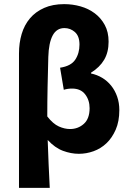

<svg xmlns="http://www.w3.org/2000/svg" viewBox="-20 -733 640 930"><path d="M72 177V-474Q72 -525 85 -568.5Q98 -612 125 -644Q152 -676 193.5 -694.5Q235 -713 291 -713Q332 -713 370.5 -702Q409 -691 439 -668.5Q469 -646 487.5 -612Q506 -578 506 -531Q506 -480 484.5 -443.5Q463 -407 421 -381V-377Q450 -371 475 -356Q500 -341 518.5 -318Q537 -295 547.5 -265Q558 -235 558 -200Q558 -145 540.5 -105Q523 -65 495.5 -39Q468 -13 433 -0.5Q398 12 362 12Q324 12 285 -2.5Q246 -17 211 -55Q213 5 215.5 62.5Q218 120 221 177ZM319 -108Q358 -108 386 -133Q414 -158 414 -209Q414 -248 392.5 -276Q371 -304 329 -304Q307 -304 289 -298L271 -405Q324 -413 344.5 -444Q365 -475 365 -517Q365 -558 343 -577.5Q321 -597 292 -597Q254 -597 235 -561Q216 -525 214 -457Q212 -384 210.5 -313Q209 -242 209 -169Q237 -133 265 -120.5Q293 -108 319 -108Z"/></svg>

Font: Source Code Pro
Style: Bold
Weight: 700
Monospace: yes
Designer: Paul D. Hunt, Teo Tuominen
Foundry: Adobe Systems Incorporated
Version: Version 2.030;PS 1.000;hotconv 16.6.51;makeotf.lib2.5.65220